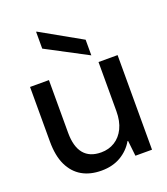

<svg xmlns="http://www.w3.org/2000/svg" viewBox="-138 -837 823 946"><g transform="rotate(-20 273.5 -364.5)"><path d="M232 12Q173 12 130.5 -12.5Q88 -37 64.5 -86Q41 -135 41 -210V-496H140V-220Q140 -147 170.5 -110Q201 -73 261 -73Q301 -73 332.5 -92.5Q364 -112 382 -149Q400 -186 400 -239V-496H500V0H413L404 -81H401Q377 -39 334 -13.5Q291 12 232 12ZM378 -539 162 -653V-741H165L378 -621Z"/></g></svg>

Font: DM Sans 9pt 36pt Medium
Style: Regular
Weight: 500
Version: Version 4.004;gftools[0.9.30]